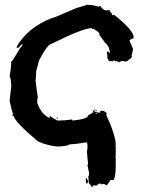

<svg xmlns="http://www.w3.org/2000/svg" viewBox="-20 -733 583 780"><path d="M330.6 -713.4H337.9Q357.9 -713.4 382.3 -705.1Q383.3 -709.5 387.2 -709.5Q397.9 -690.4 415 -690.4Q419.4 -692.4 424.3 -692.4Q430.7 -678.7 436 -677.7L434.1 -673.3V-671.4H436Q440.9 -673.3 443.4 -673.3Q522.9 -609.4 522.9 -582.5V-578.6L506.3 -570.3Q506.3 -565.4 520.5 -534.2Q516.1 -506.8 513.7 -506.8L516.1 -502.4Q515.6 -498 494.6 -483.4H487.8Q482.4 -483.4 478.5 -485.8Q469.2 -483.4 461.9 -479.5V-483.4L457.5 -481.4L455.1 -485.8L450.2 -483.4L443.4 -487.8L436 -483.4Q431.6 -485.8 429.2 -485.8Q429.2 -483.4 426.8 -483.4Q417.5 -488.8 417.5 -496.1L415 -500.5Q415 -502.4 417.5 -502.4L415 -513.2V-523.9H417.5Q422.4 -523.9 422.4 -517.6L426.8 -519.5Q423.8 -545.9 408.2 -557.6Q382.3 -592.3 382.3 -595.2H384.8Q384.8 -600.1 358.9 -616.7L354 -614.3Q354 -618.7 352.1 -618.7Q316.9 -618.7 189.9 -555.2Q174.3 -555.2 138.7 -487.8L127 -443.4Q127 -425.3 124.5 -405.8Q129.9 -359.4 133.8 -337.9L131.3 -327.6V-314.9Q148.4 -267.6 180.7 -253.9L183.1 -257.8Q180.7 -262.2 180.7 -264.2Q191.9 -253.9 213.4 -243.2H215.8Q242.2 -243.2 272 -247.6L274.4 -243.2Q337.9 -249.5 337.9 -264.2Q358.9 -274.9 358.9 -278.8L356.4 -283.2L361.3 -285.2Q361.3 -276.9 387.2 -274.9L384.8 -278.8Q390.6 -283.2 394 -283.2Q406.2 -283.2 415 -270.5L410.6 -268.6Q450.2 -182.6 450.2 -144H447.8L450.2 -139.6V-97.7Q450.2 -95.7 447.8 -95.7L450.2 -91.3V-59.6Q450.2 -6.3 438.5 -0.5L434.1 -2.4H429.2Q415.5 20.5 410.6 20.5Q410.6 17.6 403.3 14.2H400.9L389.2 16.1Q389.2 12.2 384.8 12.2Q375.5 15.6 375.5 20.5H356.4V26.9H352.1Q352.1 22.5 340.3 9.8Q340.3 -13.2 337.9 -13.2Q342.3 -21.5 342.3 -27.8L335.4 -61.5Q335.4 -65.9 337.9 -65.9L333 -116.7Q335.4 -125 335.4 -133.3V-139.6Q335.4 -154.8 330.6 -154.8Q296.9 -148.4 260.3 -146Q260.3 -140.6 218.3 -137.7Q179.7 -138.7 133.8 -158.7Q40 -237.8 35.6 -262.2H30.8V-266.1Q30.8 -268.6 33.2 -268.6Q28.3 -282.2 19 -323.2L25.9 -384.3Q23.9 -418.5 19 -422.4Q23.9 -446.8 25.9 -477.1Q23.9 -477.1 23.9 -479.5Q32.2 -486.8 63.5 -540.5Q65.9 -540.5 70.8 -548.8V-555.2L54.2 -538.6H51.8Q47.4 -538.6 47.4 -542.5Q90.8 -619.6 188 -658.7Q195.8 -658.7 291 -700.7Q325.2 -709.5 330.6 -713.4ZM361.3 -287.6H368.2V-285.2H361.3ZM368.2 -285.2H373V-281.2Q368.2 -281.2 368.2 -285.2ZM368.2 -272.5V-270.5H375.5V-272.5ZM213.4 -255.9 215.8 -251.5H209Q209.5 -255.9 213.4 -255.9ZM328.6 -8.8H333Q333 -3.9 337.9 1.5L335.4 12.2H330.6L328.6 1.5Z"/></svg>

Font: Mister Brush
Style: Regular
Weight: 400
Designer: GGBotNet
Foundry: GGBotNet
Version: 1.00